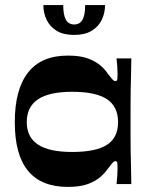

<svg xmlns="http://www.w3.org/2000/svg" viewBox="-20 -722 587 753"><path d="M246 11Q142 11 90 -52Q38 -115 38 -243Q38 -371 90 -437.5Q142 -504 246 -504Q294 -504 324 -493Q354 -482 373 -466Q392 -450 402 -434Q415 -417 421 -410.5Q427 -404 432 -404Q439 -404 440 -411Q441 -418 441 -434Q441 -444 440 -460.5Q439 -477 437 -493H495Q495 -464 494 -431.5Q493 -399 492.5 -366Q492 -333 492 -302Q492 -271 492 -243Q492 -217 492 -186.5Q492 -156 492.5 -124Q493 -92 494 -60.5Q495 -29 495 0H437Q439 -17 440 -33Q441 -49 441 -60Q441 -76 440 -83Q439 -90 432 -90Q427 -90 421 -83Q415 -76 402 -59Q392 -44 373 -27.5Q354 -11 324 0Q294 11 246 11ZM263 -126Q356 -126 399.5 -154Q443 -182 443 -243Q443 -304 399.5 -333Q356 -362 263 -362Q173 -362 129 -332.5Q85 -303 85 -243Q85 -184 129 -155Q173 -126 263 -126ZM271 -585Q229 -585 202.5 -601Q176 -617 163 -644Q150 -671 150 -702H228Q228 -663 238.5 -644.5Q249 -626 271 -626Q293 -626 303.5 -644.5Q314 -663 314 -702H392Q392 -671 379 -644Q366 -617 339 -601Q312 -585 271 -585Z"/></svg>

Font: Ojuju
Style: Bold
Weight: 700
Designer: Chisaokwu Joboson, Mirko Velimirovic
Foundry: Udi Foundry
Version: Version 1.000